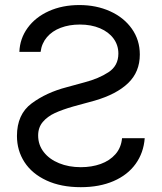

<svg xmlns="http://www.w3.org/2000/svg" viewBox="-20 -737 647 769"><path d="M297.9 -716.8Q365.7 -716.8 420.9 -691.9Q476.1 -667 508.1 -621.8Q540 -576.7 540 -518.6Q540 -449.2 493.4 -404.3Q446.8 -359.4 359.4 -334L273.4 -310.5Q229.5 -297.9 199.7 -284.2Q169.9 -270.5 151.4 -248.5Q132.8 -226.6 132.8 -194.3Q132.8 -156.7 155.3 -127.9Q177.7 -99.1 216.6 -83.3Q255.4 -67.4 303.7 -67.4Q347.2 -67.4 383.3 -80.3Q419.4 -93.3 442.4 -119.4Q465.3 -145.5 468.8 -183.6H559.6Q555.2 -125 523.2 -80.6Q491.2 -36.1 434.8 -11.7Q378.4 12.7 303.7 12.7Q224.1 12.7 166.3 -14.2Q108.4 -41 78.1 -87.6Q47.9 -134.3 47.9 -192.4Q47.9 -279.3 106.9 -323Q166 -366.7 247.1 -387.7L318.4 -407.2Q375 -421.9 414.6 -447.8Q454.1 -473.6 454.1 -522.5Q454.1 -556.2 434.8 -582.5Q415.5 -608.9 380.4 -623.8Q345.2 -638.7 299.8 -638.7Q257.3 -638.7 223.1 -625.7Q189 -612.8 168 -588.1Q147 -563.5 142.6 -529.3H57.6Q59.6 -582.5 90.6 -625.2Q121.6 -668 175.5 -692.4Q229.5 -716.8 297.9 -716.8Z"/></svg>

Font: Pretendard
Style: Regular
Weight: 400
Designer: Base glyphs from Inter by Rasmus Andersson; Hangeul glyphs from Noto Sans CJK(Source Han Sans) by Jang Soo-young and Kan
Foundry: Kil Hyung-jin
Version: Version 1.309